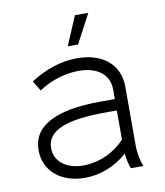

<svg xmlns="http://www.w3.org/2000/svg" viewBox="-82 -788 739 862"><g transform="rotate(-10 287.5 -356.5)"><path d="M309 -588 379 -720H318L262 -588ZM236 7C306 7 374 -19 430 -69C433 -45 439 -17 446 0H503C493 -25 485 -63 485 -91V-365C485 -465 411 -528 294 -528H292C218 -528 148 -503 80 -460L108 -414C163 -451 231 -471 290 -471H291C376 -471 429 -430 429 -362V-318H364C158 -318 52 -261 52 -152V-150C52 -57 127 7 236 7ZM237 -49C162 -49 109 -90 109 -149V-151C109 -229 194 -266 377 -266H429V-133C380 -81 312 -49 237 -49Z"/></g></svg>

Font: Fixel Display Light
Style: Regular
Weight: 300
Designer: AlfaBravo + MacPaw
Foundry: Kyrylo Tkachov, Marchela Mozhyna, Serhii Makarenko, Maria Weinstein, Zakhar Kryvoshyya
Version: Version 1.211